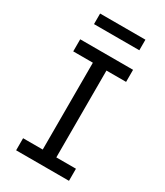

<svg xmlns="http://www.w3.org/2000/svg" viewBox="-224 -1011 948 1101"><g transform="rotate(30 250.0 -460.0)"><path d="M75 0V-80H205V-655H75V-735H425V-655H295V-80H425V0ZM100 -850V-920H400V-850Z"/></g></svg>

Font: Iosevka Medium
Style: Regular
Weight: 500
Monospace: yes
Designer: Belleve Invis
Foundry: Belleve Invis
Version: Version 32.5.0; ttfautohint (v1.8.4)